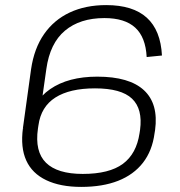

<svg xmlns="http://www.w3.org/2000/svg" viewBox="-20 -727 705 754"><path d="M102 -455Q114 -537 153 -593Q192 -649 254 -678Q316 -707 397 -707Q502 -707 556.5 -657.5Q611 -608 616 -509L556 -503Q552 -581 511 -618.5Q470 -656 390 -656Q294 -656 235 -606.5Q176 -557 162 -456L129 -224H70ZM299 7Q217 7 161.5 -19.5Q106 -46 83 -97Q60 -148 70 -223L93 -235Q106 -328 177 -377Q248 -426 362 -426Q488 -426 545.5 -372.5Q603 -319 589 -216L587 -204Q578 -135 541.5 -88Q505 -41 444 -17Q383 7 299 7ZM305 -44Q409 -44 462.5 -83.5Q516 -123 528 -204L530 -217Q541 -299 498.5 -339.5Q456 -380 353 -380Q254 -380 197.5 -344Q141 -308 131 -235L129 -222Q116 -132 160.5 -88Q205 -44 305 -44Z"/></svg>

Font: Pathway Extreme 28pt ExtraLight
Style: Italic
Weight: 250
Italic angle: -8°
Designer: Eduardo Rodriguez Tunni
Foundry: Eduardo Rodriguez Tunni
Version: Version 1.001;gftools[0.9.26]